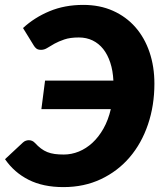

<svg xmlns="http://www.w3.org/2000/svg" viewBox="-34 -756 670 784"><path d="M60 -641.5Q106.5 -684.5 168.2 -710.2Q230 -736 306 -736Q373.5 -736 427.2 -712Q481 -688 518.8 -645Q556.5 -602 576.5 -543Q596.5 -484 596.5 -414.5Q596.5 -325 570.2 -247.8Q544 -170.5 495.5 -113.8Q447 -57 378.2 -24.5Q309.5 8 225 8Q142 8 83 -21.8Q24 -51.5 -13.5 -106L59.5 -174Q65.5 -179.5 71.8 -181.5Q78 -183.5 83.5 -183.5Q98.5 -183.5 108.5 -172.5Q121 -159 133.2 -149.8Q145.5 -140.5 159.2 -135Q173 -129.5 189.5 -127.2Q206 -125 226.5 -125Q258 -125 288 -137.2Q318 -149.5 343.5 -173Q369 -196.5 388.5 -231Q408 -265.5 418.5 -310.5H135L150 -427H429Q427 -468 416.2 -500.5Q405.5 -533 387.5 -555.8Q369.5 -578.5 344.2 -590.8Q319 -603 288 -603Q252.5 -603 229 -595Q205.5 -587 188.8 -577.8Q172 -568.5 159.5 -560.5Q147 -552.5 134 -552.5Q121 -552.5 114.5 -557.8Q108 -563 104 -570Z"/></svg>

Font: Lato ExtraBold
Style: Italic
Weight: 800
Italic angle: -7°
Designer: Lukasz Dziedzic with Adam Twardoch and Botio Nikoltchev
Foundry: tyPoland Lukasz Dziedzic
Version: Version 2.015; 2015-08-06; http://www.latofonts.com/